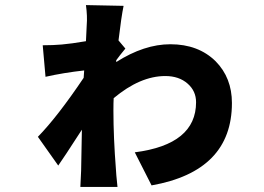

<svg xmlns="http://www.w3.org/2000/svg" viewBox="-20 -683 1040 755"><path d="M437 -439Q547 -509 650 -509Q760 -509 828 -442Q892 -377 892 -278Q892 -10 576 46L510 -84Q751 -115 751 -281Q751 -325 718 -354Q684 -384 630 -384Q531 -384 427 -297Q426 -280 426 -248Q426 -143 436 -15Q436 -5 442 52H296L299 -12L302 -173Q227 -57 209 -32L129 -145Q206 -224 309 -377L311 -406Q230 -397 159 -381L148 -505Q190 -505 223 -508Q259 -511 318 -521L321 -584Q324 -619 318 -663L466 -660Q457 -617 446 -524L473 -492Q449 -463 437 -446Z"/></svg>

Font: KaiGen Gothic KR Heavy
Style: Heavy
Weight: 900
Designer: Ryoko NISHIZUKA  (kana & ideographs); Paul D. Hunt (Latin, Greek & Cyrillic); Wenlong ZHANG  (bopomofo); Sandoll Communi
Foundry: Adobe Systems Incorporated
Version: Version 1.002 March 28, 2018